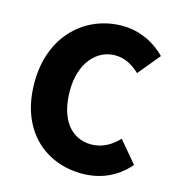

<svg xmlns="http://www.w3.org/2000/svg" viewBox="-113 -856 893 967"><g transform="rotate(15 333.5 -372.0)"><path d="M401 14C498 14 581 -23 644 -96L550 -208C515 -170 467 -140 408 -140C303 -140 235 -226 235 -374C235 -519 314 -605 410 -605C463 -605 502 -581 539 -547L633 -661C582 -713 504 -758 407 -758C218 -758 52 -616 52 -368C52 -116 212 14 401 14Z"/></g></svg>

Font: Noto Sans CJK JP Black
Style: Regular
Weight: 900
Designer: Ryoko NISHIZUKA (kana & ideographs); Paul D. Hunt (Latin, Greek & Cyrillic); Wenlong ZHANG (bopomofo); Sandoll Communica
Foundry: Adobe Systems Incorporated
Version: Version 1.004;PS 1.004;hotconv 1.0.82;makeotf.lib2.5.63406